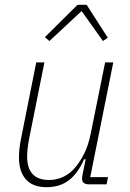

<svg xmlns="http://www.w3.org/2000/svg" viewBox="-20 -768 540 800"><path d="M165 -508 101 -188Q97 -168 95 -148Q93 -128 93 -116Q93 -18 185 -18Q217 -18 246.5 -32.5Q276 -47 299 -77Q317 -100 332.5 -131.5Q348 -163 358 -211L418 -508H452L356 -30H430L424 0H351Q322 0 322 -23Q322 -32 325 -46L337 -104H330Q305 -46 267 -17Q229 12 174 12Q117 12 88 -20.5Q59 -53 59 -112Q59 -129 61 -148Q63 -167 67 -187L131 -508ZM341 -748 429 -611 409 -597 320 -722 186 -597 167 -613 303 -748Z"/></svg>

Font: IBM Plex Sans Condensed ExtraLight
Style: Italic
Weight: 200
Width: 3
Italic angle: -11°
Designer: Mike Abbink, Paul van der Laan, Pieter van Rosmalen
Foundry: Bold Monday
Version: Version 1.3